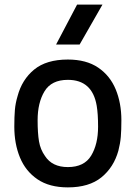

<svg xmlns="http://www.w3.org/2000/svg" viewBox="-20 -800 588 832"><path d="M274 12Q194 12 142.5 -23Q91 -58 66.5 -117.5Q42 -177 42 -251Q42 -294 44.5 -323.5Q47 -353 56 -383Q75 -455 128 -498.5Q181 -542 274 -542Q354 -542 405.5 -507Q457 -472 481.5 -412.5Q506 -353 506 -279Q506 -236 503.5 -207Q501 -178 493 -147Q473 -75 419.5 -31.5Q366 12 274 12ZM274 -76Q345 -76 375 -125.5Q405 -175 405 -251Q405 -307 399 -342Q380 -454 274 -454Q203 -454 173 -404.5Q143 -355 143 -279Q143 -223 149 -187.5Q155 -152 175 -124Q206 -76 274 -76ZM325 -607H223L314 -780H424Z"/></svg>

Font: Tanohe Sans Medium
Style: Regular
Weight: 500
Designer: Village Type and Design LLC
Foundry: Cooper Hewitt Smithsonian Design Museum
Version: Version 1.00;September 29, 2021;FontCreator 13.0.0.2655 64-b